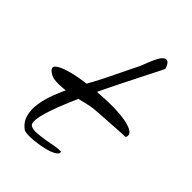

<svg xmlns="http://www.w3.org/2000/svg" viewBox="-246 -748 831 831"><g transform="rotate(45 169.0 -332.5)"><path d="M55.7 -10.7Q27.3 -31.2 19 -62.5Q10.7 -93.8 16.6 -130.4Q22.5 -167 37.6 -206.1Q52.7 -245.1 70.8 -281.2Q88.9 -317.4 106 -347.7Q123 -377.9 132.8 -397.5Q135.7 -403.3 147 -425.8Q158.2 -448.2 170.9 -474.6Q183.6 -501 194.8 -523.9Q206.1 -546.9 209 -552.7Q211.9 -557.6 217.3 -571.8Q222.7 -585.9 229.5 -602.5Q236.3 -619.1 244.6 -634.3Q252.9 -649.4 262.2 -656.2Q271.5 -663.1 280.8 -658.2Q290 -653.3 298.8 -628.9Q294.9 -619.1 279.8 -589.8Q264.6 -560.5 244.1 -519.5Q223.6 -478.5 198.7 -428.7Q173.8 -378.9 150.4 -328.1Q127 -277.3 106.4 -229Q85.9 -180.7 72.8 -141.1Q59.6 -101.6 57.1 -75.7Q54.7 -49.8 66.4 -43.9Q80.1 -37.1 102.1 -38.6Q124 -40 147.5 -43.9Q170.9 -47.9 193.4 -52.2Q215.8 -56.6 232.4 -55.7Q236.3 -46.9 226.6 -38.6Q216.8 -30.3 199.2 -23.9Q181.6 -17.6 158.7 -13.2Q135.7 -8.8 114.7 -6.8Q93.8 -4.9 77.6 -5.9Q61.5 -6.8 55.7 -10.7ZM-44.9 -275.4Q-57.6 -288.1 -43.5 -299.8Q-29.3 -311.5 1.5 -321.3Q32.2 -331.1 75.2 -337.9Q118.2 -344.7 164.1 -348.6Q210 -352.5 253.4 -352.1Q296.9 -351.6 329.6 -345.7Q362.3 -339.8 378.4 -328.1Q394.5 -316.4 385.7 -297.9Q375 -297.9 350.1 -296.4Q325.2 -294.9 296.9 -293Q268.6 -291 243.2 -289.6Q217.8 -288.1 208 -287.1Q183.6 -285.2 148.4 -275.9Q113.3 -266.6 76.7 -260.3Q40 -253.9 6.8 -254.9Q-26.4 -255.9 -44.9 -275.4Z"/></g></svg>

Font: Nothing You Could Do
Style: Regular
Weight: 400
Version: Version 1.005